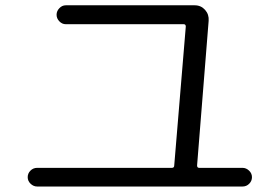

<svg xmlns="http://www.w3.org/2000/svg" viewBox="-20 -717 1040 714"><path d="M118.2 -23.4Q104.5 -23.4 93.8 -33.7Q83 -43.9 83 -58.1Q83 -72.3 93.3 -82.5Q103.5 -92.8 118.2 -92.8H619.1Q627.9 -92.8 627.9 -101.6L670.9 -618.2Q670.9 -627 663.1 -627H224.6Q210.9 -627 200.7 -637.7Q190.4 -648.4 190.4 -662.1Q190.4 -675.8 200.7 -686.5Q210.9 -697.3 224.6 -697.3H704.1Q727.5 -697.3 742.7 -680.2Q757.8 -663.1 755.9 -639.6L712.9 -101.6Q712.9 -92.8 720.7 -92.8H881.8Q895.5 -92.8 906.2 -82.5Q917 -72.3 917 -58.1Q917 -43.9 906.7 -33.7Q896.5 -23.4 881.8 -23.4Z"/></svg>

Font: Rounded Mgen+ 1m regular
Style: Regular
Weight: 400
Designer: [Source Han Sans]
Ryoko NISHIZUKA  (kana & ideographs); Paul D. Hunt (Latin, Greek & Cyrillic); Wenlong ZHANG  (bopomofo
Version: Version 1.059.20150602